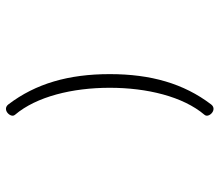

<svg xmlns="http://www.w3.org/2000/svg" viewBox="-66 -601 737 645"><g transform="rotate(-90 302.5 -278.5)"><path d="M376 -278.3C376 -416.5 344.2 -526.9 274.4 -618.7C270 -624.5 264.6 -627 259.3 -627C247.6 -627 236.3 -614.7 236.3 -604.5C236.3 -601.6 237.3 -599.1 239.3 -596.7C300.8 -524.4 330.1 -403.3 330.1 -278.3C330.1 -153.3 300.8 -32.2 239.3 40C237.3 42.5 236.3 44.9 236.3 47.9C236.3 58.1 247.6 70.3 259.3 70.3C264.6 70.3 270 67.9 274.4 62C344.2 -29.8 376 -140.1 376 -278.3Z"/></g></svg>

Font: Cutive Mono
Style: Regular
Weight: 400
Monospace: yes
Designer: Vernon Adams
Foundry: Vernon Adams
Version: Version 1.002